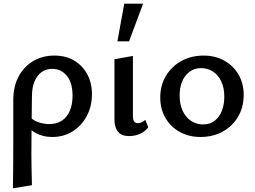

<svg xmlns="http://www.w3.org/2000/svg" viewBox="-20 -731 1379 1040"><path d="M50 289Q51 227 51.5 165.5Q52 104 52 44Q52 -16 52 -74.5Q52 -133 52 -189Q52 -263 81 -317Q110 -371 160.5 -400.5Q211 -430 274 -430Q336 -430 381.5 -403Q427 -376 452.5 -329Q478 -282 478 -220Q478 -155 450 -102.5Q422 -50 373.5 -19.5Q325 11 263 11Q213 11 174.5 -10Q136 -31 119 -66L144 -97Q160 -78 189 -68.5Q218 -59 246 -59Q288 -59 316 -78Q344 -97 358.5 -131.5Q373 -166 373 -212Q373 -283 342 -320.5Q311 -358 263 -358Q229 -358 204.5 -340Q180 -322 166.5 -289Q153 -256 153 -208Q152 -137 151.5 -81Q151 -25 150.5 21Q150 67 150 108Q150 149 151 188.5Q152 228 153 272Z M678 6Q639 6 619.5 -17Q600 -40 600 -84V-410L700 -428V-100Q700 -82 706.5 -73Q713 -64 728 -64Q738 -64 748.5 -69Q759 -74 767 -82L783 -42Q769 -21 741.5 -7.5Q714 6 678 6ZM616 -507 653 -711H755L679 -507Z M1066 11Q1003 11 953.5 -16.5Q904 -44 876 -92.5Q848 -141 848 -203Q848 -269 879 -320.5Q910 -372 963 -401Q1016 -430 1083 -430Q1146 -430 1195 -402.5Q1244 -375 1272 -327Q1300 -279 1300 -217Q1300 -151 1270 -99.5Q1240 -48 1187 -18.5Q1134 11 1066 11ZM1080 -57Q1119 -57 1144.5 -78Q1170 -99 1182.5 -133Q1195 -167 1195 -206Q1195 -255 1178.5 -290Q1162 -325 1133.5 -343.5Q1105 -362 1069 -362Q1032 -362 1005.5 -341.5Q979 -321 966 -288Q953 -255 953 -214Q953 -165 970 -129.5Q987 -94 1016 -75.5Q1045 -57 1080 -57Z"/></svg>

Font: Ysabeau SemiBold
Style: Regular
Weight: 600
Designer: Christian Thalmann (Catharsis Fonts)
Version: Version 2.000;gftools[0.9.27.dev2+g8671c4b]